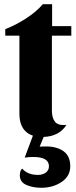

<svg xmlns="http://www.w3.org/2000/svg" viewBox="-20 -634 358 910"><path d="M226 -465V-109Q226 -75 241 -56.5Q256 -38 295 -42Q261 12 187 15L168 61Q178 60 196 60Q250 60 281.5 83Q313 106 313 154Q313 201 272 228.5Q231 256 175 256Q136 256 105 242.5Q74 229 74 197Q74 176 85 165Q111 195 160 195Q182 195 197 184Q212 173 212 154Q212 110 138 110Q116 110 97 113L136 9Q105 -1 88.5 -27Q72 -53 72 -94V-465H5V-496Q53 -514 102.5 -546Q152 -578 183 -614H227V-510H318V-465Z"/></svg>

Font: Sansita
Style: Bold
Weight: 700
Designer: Pablo Cosgaya
Foundry: Omnibus-Type
Version: Version 1.006